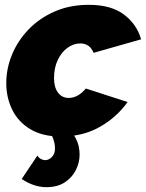

<svg xmlns="http://www.w3.org/2000/svg" viewBox="-20 -556 605 796"><path d="M232 10Q156 10 105.5 -20.5Q55 -51 30.5 -101.5Q6 -152 6 -211Q6 -272 30 -330Q54 -388 99 -434.5Q144 -481 207 -508.5Q270 -536 348 -536Q440 -536 493.5 -496Q547 -456 565 -393L368 -337Q352 -376 313 -376Q285 -376 260 -358Q235 -340 219.5 -307.5Q204 -275 204 -232Q204 -194 220.5 -172Q237 -150 265 -150Q303 -150 336 -189L509 -133Q464 -70 394 -30Q324 10 232 10ZM172 220Q147 220 121 211.5Q95 203 70 186L135 89Q141 99 150.5 103.5Q160 108 167 108Q182 108 195 95Q208 82 208 60Q208 30 192 0L258 -36Q278 -12 294 17.5Q310 47 310 85Q310 118 294.5 149Q279 180 248.5 200Q218 220 172 220Z"/></svg>

Font: Raleway Black
Style: Italic
Weight: 900
Italic angle: -12°
Designer: Matt McInerney, Pablo Impallari, Rodrigo Fuenzalida
Foundry: Matt McInerney, Pablo Impallari, Rodrigo Fuenzalida
Version: Version 4.101;RELEASE